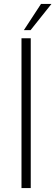

<svg xmlns="http://www.w3.org/2000/svg" viewBox="-20 -954 281 974"><path d="M241 -934H188L101 -801H135ZM89 -760V0H136V-760Z"/></svg>

Font: Sulaf Light
Style: Regular
Weight: 300
Designer: Bandar Raffah (Arabic) and Santiago Orozco (Latin)
Foundry: Caramella and Typemade
Version: Version 1.005;PS 001.005;hotconv 1.0.88;makeotf.lib2.5.64775